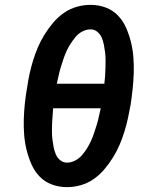

<svg xmlns="http://www.w3.org/2000/svg" viewBox="-20 -763 640 791"><path d="M256 8Q223 8 193.5 -3Q164 -14 143 -36Q122 -58 109.5 -86.5Q97 -115 89.5 -145.5Q82 -176 79.5 -208Q77 -240 78 -272.5Q79 -305 82.5 -338Q86 -371 92 -404Q96 -432 102 -459.5Q108 -487 116.5 -514.5Q125 -542 136.5 -569Q148 -596 164 -621.5Q180 -647 199.5 -670Q219 -693 243.5 -710Q268 -727 296.5 -735Q325 -743 353 -743Q386 -743 415.5 -732Q445 -721 466 -699Q487 -677 499.5 -648.5Q512 -620 519.5 -589.5Q527 -559 529.5 -527Q532 -495 531 -462.5Q530 -430 526.5 -397Q523 -364 518 -331Q513 -303 507 -275.5Q501 -248 492.5 -220.5Q484 -193 472.5 -166Q461 -139 445 -113.5Q429 -88 409.5 -65Q390 -42 365.5 -25Q341 -8 312.5 0Q284 8 256 8ZM214 -418H410Q412 -434 413 -450.5Q414 -467 414.5 -483Q415 -499 415 -515Q415 -531 413 -547Q411 -563 408 -578.5Q405 -594 399 -608Q393 -622 381 -632Q369 -642 353 -642Q336 -642 319.5 -633.5Q303 -625 291.5 -611Q280 -597 270 -581.5Q260 -566 253 -550Q246 -534 240.5 -517.5Q235 -501 230 -484.5Q225 -468 221.5 -451.5Q218 -435 214 -418ZM256 -93Q273 -93 289.5 -101.5Q306 -110 318 -124Q330 -138 339.5 -153.5Q349 -169 356 -185Q363 -201 368.5 -217.5Q374 -234 379 -250.5Q384 -267 387.5 -283.5Q391 -300 395 -317H199Q198 -301 196.5 -284.5Q195 -268 194.5 -252Q194 -236 194 -220Q194 -204 196 -188Q198 -172 201 -156.5Q204 -141 210 -127Q216 -113 228 -103Q240 -93 256 -93Z"/></svg>

Font: Iosevka Aile Oblique
Style: Bold
Weight: 700
Italic angle: -9°
Designer: Belleve Invis
Foundry: Belleve Invis
Version: Version 31.1.0; ttfautohint (v1.8.4)